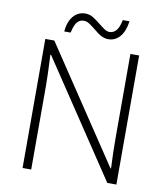

<svg xmlns="http://www.w3.org/2000/svg" viewBox="-95 -967 911 1046"><g transform="rotate(10 360.5 -444.0)"><path d="M620.1 0H569.8L147 -633.8H143.1Q148.9 -520.5 148.9 -462.9V0H101.1V-713.9H150.9L573.2 -81.1H576.2Q571.8 -168.9 571.8 -248V-713.9H620.1ZM438 -772Q420.4 -772 401.4 -781Q382.3 -790 352.1 -815.9Q336.4 -828.6 321.5 -838.4Q306.6 -848.1 291 -848.1Q269 -848.1 254.4 -831.3Q239.7 -814.5 231 -772H195.3Q200.2 -826.2 226.1 -857.2Q252 -888.2 293 -888.2Q316.4 -888.2 335.9 -876Q355.5 -863.8 376 -847.2Q392.6 -833.5 408.2 -822.8Q423.8 -812 438 -812Q460.4 -812 475.6 -829.8Q490.7 -847.7 499 -888.2H536.1Q528.3 -831.5 502.4 -801.8Q476.6 -772 438 -772Z"/></g></svg>

Font: Zoram GWeb Light
Style: Regular
Weight: 300
Foundry: Ascender Corporation
Version: Version 1.000